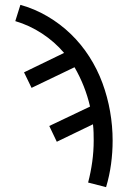

<svg xmlns="http://www.w3.org/2000/svg" viewBox="-20 -548 540 791"><path d="M417 223 343 204Q354 162 360 118.5Q366 75 366 31Q366 14 365.5 -2.5Q365 -19 363 -36L214 36L183 -29L351 -109Q341 -152 325 -192.5Q309 -233 287 -271L110 -186L79 -250L244 -330Q205 -376 153 -410Q101 -444 43 -461L64 -528Q122 -512 175 -481Q228 -450 271.5 -408Q315 -366 348 -314.5Q381 -263 402 -206Q423 -149 433.5 -89Q444 -29 444 31Q444 80 437.5 128Q431 176 417 223Z"/></svg>

Font: Iosevka
Style: Regular
Weight: 400
Monospace: yes
Designer: Belleve Invis
Foundry: Belleve Invis
Version: Version 33.2.3; ttfautohint (v1.8.4)